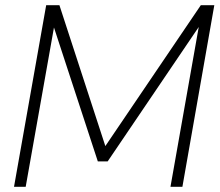

<svg xmlns="http://www.w3.org/2000/svg" viewBox="-20 -720 846 740"><path d="M34 0 158 -700H209L386 -157L754 -700H806L683 0H637L746 -616L395 -98H357L188 -614L79 0Z"/></svg>

Font: DM Sans ExtraLight
Style: Italic
Weight: 250
Italic angle: -10°
Designer: Colophon Foundry, Jonny Pinhorn
Foundry: Colophon Foundry
Version: Version 4.004;gftools[0.9.30]